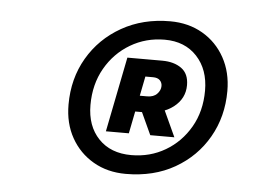

<svg xmlns="http://www.w3.org/2000/svg" viewBox="-38 -763 676 500"><g transform="rotate(5 300.0 -513.0)"><path d="M307 -310Q259 -310 222 -331.5Q185 -353 164 -390.5Q143 -428 143 -477Q143 -545 174.5 -599Q206 -653 261.5 -684.5Q317 -716 388 -716Q436 -716 473 -694.5Q510 -673 531 -635Q552 -597 552 -548Q552 -481 521 -427Q490 -373 435 -341.5Q380 -310 307 -310ZM317 -360Q366 -360 406 -383.5Q446 -407 470 -448.5Q494 -490 494 -544Q494 -599 462.5 -633Q431 -667 378 -667Q329 -667 288.5 -643Q248 -619 224 -577Q200 -535 200 -481Q200 -426 231.5 -393Q263 -360 317 -360ZM246 -416 285 -612H376Q407 -612 426.5 -598Q446 -584 446 -554Q446 -519 417 -496.5Q388 -474 338 -474H306L310 -516H345Q362 -516 371 -525.5Q380 -535 380 -546Q380 -555 374 -561Q368 -567 356 -567H326L337 -572L306 -416ZM333 -479 390 -492 425 -416H362Z"/></g></svg>

Font: Source Code Pro ExtraLight Black
Style: Italic
Weight: 900
Italic angle: -11°
Monospace: yes
Version: Version 1.016;hotconv 1.0.116;makeotfexe 2.5.65601